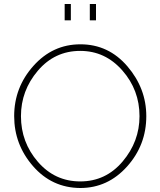

<svg xmlns="http://www.w3.org/2000/svg" viewBox="-20 -937 804 962"><path d="M335 -835H304V-917H335ZM461 -835H430V-917H461ZM382 5Q240 4 145.5 -104.5Q51 -213 51 -355Q51 -499 147.5 -607Q244 -715 383 -715Q524 -715 618.5 -604.5Q713 -494 713 -355Q713 -210 616.5 -102.5Q520 5 382 5ZM85 -355Q85 -224 170 -126Q255 -28 382 -28Q510 -28 594.5 -128Q679 -228 679 -355Q679 -486 593 -584Q507 -682 382 -682Q254 -682 169.5 -582.5Q85 -483 85 -355Z"/></svg>

Font: Raleway
Style: ExtraLight
Weight: 200
Designer: Matt McInerney, Pablo Impallari, Rodrigo Fuenzalida
Foundry: Matt McInerney, Pablo Impallari, Rodrigo Fuenzalida
Version: Version 2.001